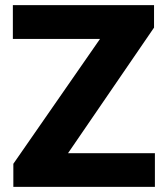

<svg xmlns="http://www.w3.org/2000/svg" viewBox="-20 -731 650 751"><path d="M246.1 -131.8H585.9V0H32.2V-90.3L371.1 -578.6H30.3V-710.9H582.5V-623Z"/></svg>

Font: Sadagaat-English
Style: Regular
Weight: 900
Designer: Ahmed alsheikh
Foundry: Ahmed alsheikh Design
Version: Version 2.137;January 17, 2018;FontCreator 11.0.0.2408 64-bi